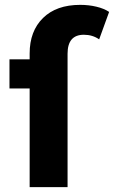

<svg xmlns="http://www.w3.org/2000/svg" viewBox="-20 -770 469 790"><path d="M429 -721 388 -608Q361 -627 325 -627Q258 -627 258 -549V0H102V-406H19V-526H102V-550Q102 -642 157 -696Q212 -750 310 -750Q345 -750 376.5 -742.5Q408 -735 429 -721Z"/></svg>

Font: Montserrat Alternates
Style: Bold
Weight: 700
Designer: Julieta Ulanovsky
Foundry: Julieta Ulanovsky
Version: Version 7.200